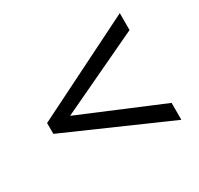

<svg xmlns="http://www.w3.org/2000/svg" viewBox="-112 -745 796 767"><g transform="rotate(-30 286.0 -362.0)"><path d="M521 -116V-194L144 -352L521 -530V-608L50 -373V-323Z"/></g></svg>

Font: Noto Sans Bhaiksuki
Style: Regular
Weight: 400
Designer: Monotype Design Team
Foundry: Monotype Imaging Inc.
Version: Version 2.002